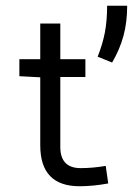

<svg xmlns="http://www.w3.org/2000/svg" viewBox="-20 -645 478 673"><path d="M191.4 -562.5V-437.5H279.3V-375H191.4V-129.9Q191.4 -55.7 262.7 -55.7Q304.7 -55.7 350.6 -63.5L359.4 -2Q306.6 7.8 258.8 7.8Q121.1 7.8 121.1 -135.7V-374L47.9 -377.9V-437.5H121.1V-562.5ZM322.3 -446.3Q339.8 -490.2 347.7 -531.7Q355.5 -573.2 355.5 -625H425.8Q425.8 -566.4 412.6 -518.6Q399.4 -470.7 373 -425.8Z"/></svg>

Font: Sudo Variable
Style: Regular
Weight: 400
Monospace: yes
Designer: Jens Kutilek
Foundry: Jens Kutilek
Version: Version 0.040